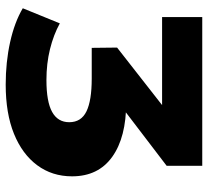

<svg xmlns="http://www.w3.org/2000/svg" viewBox="-48 -490 730 674"><g transform="rotate(90 317.0 -153.0)"><path d="M277 192Q198 192 128 176.5Q58 161 9 132L62 2Q102 24 152.5 36.5Q203 49 261 49Q337 49 373 29Q409 9 409 -31Q409 -73 371 -91.5Q333 -110 256 -110H148L147 -199L400 -397L395 -357H40V-498H562V-373L334 -199L275 -231H340Q462 -231 530.5 -182Q599 -133 599 -41Q599 29 560 81.5Q521 134 449.5 163Q378 192 277 192Z"/></g></svg>

Font: Nunito Sans 10pt SemiExpanded Black
Style: Regular
Weight: 900
Width: 6
Designer: Vernon Adams
Foundry: Vernon Adams
Version: Version 3.101;gftools[0.9.27]